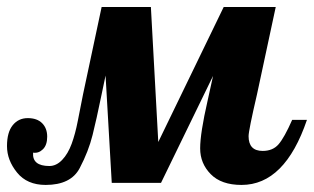

<svg xmlns="http://www.w3.org/2000/svg" viewBox="-58 -520 893 546"><path d="M36.1 -85.9Q33.2 -47.9 82.5 -47.9Q102.1 -47.9 118.7 -65.2Q135.3 -82.5 145.8 -111.1Q156.2 -139.6 163.3 -176.5Q170.4 -213.4 178.2 -252L231 -500H371.1L392.1 -116.2L578.1 -500H726.1L672.9 -252Q648.9 -148.9 648.9 -132.8Q648.9 -90.8 689 -90.8Q717.8 -90.8 734.1 -109.6Q750.5 -128.4 772.9 -179.2H814.9Q752 5.9 628.9 5.9Q571.3 5.9 541.3 -24.7Q511.2 -55.2 511.2 -98.1Q511.2 -141.1 532.2 -232.9L547.9 -304.2L399.9 0H259.8L242.2 -305.2L229 -242.2Q216.8 -182.6 205.3 -136.2Q193.8 -89.8 168.7 -42Q143.6 5.9 71.8 5.9Q19 5.9 -9.5 -29.3Q-38.1 -64.5 -38.1 -104.5Q-38.1 -144 -21.7 -164.1Q-5.4 -184.1 21 -184.1Q47.4 -184.1 61.8 -169.7Q76.2 -155.3 76.2 -131.3Q76.2 -107.4 64 -95.5Q51.8 -83.5 36.1 -85.9Z"/></svg>

Font: Lobster-Regular
Style: Regular
Weight: 400
Designer: Pablo Impallari
Foundry: Pablo Impallari
Version: Version 1.007; ttfautohint (v1.1) -l 8 -r 50 -G 50 -x 14 -D 